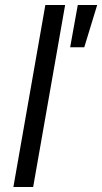

<svg xmlns="http://www.w3.org/2000/svg" viewBox="-20 -743 406 763"><path d="M33.2 0 160.2 -723.1H238.8L111.8 0ZM258.8 -555.2 289.1 -723.1H366.2L314.9 -555.2Z"/></svg>

Font: Archivo Expanded Light
Style: Italic
Weight: 300
Width: 7
Italic angle: -10°
Designer: Hector Gatti
Foundry: Omnibus-Type
Version: Version 2.001